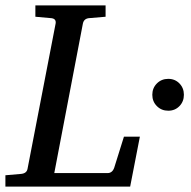

<svg xmlns="http://www.w3.org/2000/svg" viewBox="-35 -691 706 711"><path d="M483 -185 447 0H-15V-42L43 -47Q64 -49 67 -66L171 -604Q174 -623 152 -624L96 -629V-671H356V-629L297 -624Q276 -623 272 -604L166 -50H363Q381 -50 388 -70L424 -185ZM629.5 -382Q646 -365 646 -340Q646 -315 629.5 -298Q613 -281 588 -281Q563 -281 546 -298Q529 -315 529 -340Q529 -365 546 -382Q563 -399 588 -399Q613 -399 629.5 -382Z"/></svg>

Font: Veleka
Style: Italic
Weight: 400
Italic angle: -12°
Designer: Stefan Peev, Context Ltd, 2016; SIL International, 1997-2014.
Foundry: Stefan Peev, Context Ltd, 2016
Version: Version 1.000